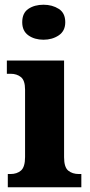

<svg xmlns="http://www.w3.org/2000/svg" viewBox="-20 -792 382 812"><path d="M164 -624Q126 -624 100 -642.5Q74 -661 74 -698Q74 -737 100 -754.5Q126 -772 164 -772Q201 -772 228.5 -754.5Q256 -737 256 -698Q256 -661 228.5 -642.5Q201 -624 164 -624ZM13 0V-56H24Q52 -56 69 -71Q86 -86 86 -128V-413Q86 -452 68.5 -466Q51 -480 25 -480H9V-536H251V-127Q251 -85 268.5 -70.5Q286 -56 314 -56H324V0Z"/></svg>

Font: Noto Serif Myanmar SemiCondensed ExtraBold
Style: Regular
Weight: 800
Width: 4
Designer: Ben Mitchell and the Monotype Design Team
Foundry: Monotype Imaging Inc.
Version: Version 2.106; ttfautohint (v1.8.4.7-5d5b)